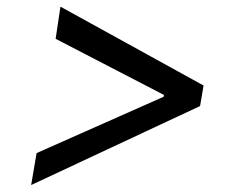

<svg xmlns="http://www.w3.org/2000/svg" viewBox="-20 -567 696 566"><path d="M569.8 -254.4 71.8 -21.5 87.9 -115.7 464.4 -282.7 462.4 -277.8 463.4 -291.5 466.3 -285.6 144 -452.6 158.2 -547.4 580.1 -314.9Z"/></svg>

Font: Inter 17pt
Style: Italic
Weight: 400
Italic angle: -9.3988°
Version: Version 4.001;git-66647c0bb